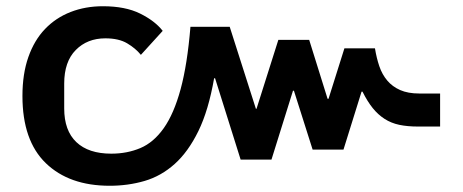

<svg xmlns="http://www.w3.org/2000/svg" viewBox="-20 -584 1484 616"><path d="M332 12Q202 12 127 -60.5Q52 -133 52 -276Q52 -347 71 -401Q90 -455 124.5 -491Q159 -527 206.5 -545.5Q254 -564 310 -564Q382 -564 429.5 -540.5Q477 -517 502 -485L432 -408Q415 -429 388 -445Q361 -461 318 -461Q260 -461 223 -423.5Q186 -386 186 -316V-236Q186 -165 225 -128Q264 -91 337 -91Q388 -91 430.5 -109Q473 -127 505.5 -173Q538 -219 559.5 -298Q581 -377 591 -498H717L801 -235H803L873 -456H972L1031 -267H1034L1085 -429H1183Q1188 -398 1197 -371.5Q1206 -345 1222.5 -325.5Q1239 -306 1264 -295Q1289 -284 1325 -284H1392V-178H1321Q1287 -178 1261 -183.5Q1235 -189 1214 -202.5Q1193 -216 1176 -237Q1159 -258 1143 -290H1140L1082 -104H983L923 -293H920L851 -72H752L670 -333H667Q649 -230 616.5 -163.5Q584 -97 540.5 -58Q497 -19 444 -3.5Q391 12 332 12Z"/></svg>

Font: IBM Plex Sans Thai SemiBold
Style: Regular
Weight: 600
Designer: Mike Abbink, Paul van der Laan, Pieter van Rosmalen, Ben Mitchell, Mark Frömberg
Foundry: Bold Monday
Version: Version 1.1